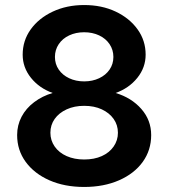

<svg xmlns="http://www.w3.org/2000/svg" viewBox="-20 -731 673 762"><path d="M314 11Q236 11 176 -15.5Q116 -42 82 -88.5Q48 -135 48 -195Q48 -234 65.5 -267.5Q83 -301 115.5 -325.5Q148 -350 189 -362Q136 -381 103 -422Q70 -463 70 -514Q70 -570 102 -614.5Q134 -659 189.5 -685Q245 -711 314 -711Q384 -711 439 -685Q494 -659 526 -614.5Q558 -570 558 -514Q558 -463 525 -422Q492 -381 439 -362Q502 -343 541 -298.5Q580 -254 580 -195Q580 -135 546.5 -88.5Q513 -42 452.5 -15.5Q392 11 314 11ZM314 -408Q347 -408 373.5 -420.5Q400 -433 415 -455Q430 -477 430 -505Q430 -533 415 -555.5Q400 -578 373.5 -590.5Q347 -603 314 -603Q281 -603 254.5 -590.5Q228 -578 213 -555.5Q198 -533 198 -505Q198 -477 213 -455Q228 -433 254.5 -420.5Q281 -408 314 -408ZM314 -98Q354 -98 384 -111.5Q414 -125 431 -149.5Q448 -174 448 -204Q448 -235 431 -259Q414 -283 384 -297Q354 -311 314 -311Q275 -311 244.5 -297Q214 -283 197 -259Q180 -235 180 -204Q180 -174 197 -149.5Q214 -125 244.5 -111.5Q275 -98 314 -98Z"/></svg>

Font: Red Hat Display ExtraBold
Style: Regular
Weight: 800
Designer: Pentagram, MCKL
Foundry: Pentagram, MCKL
Version: Version 1.023